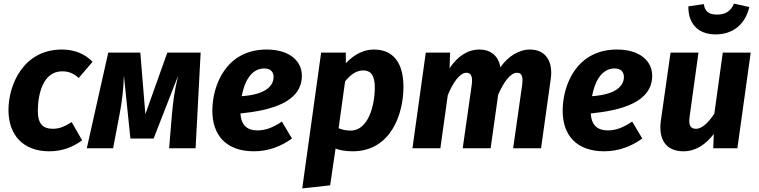

<svg xmlns="http://www.w3.org/2000/svg" viewBox="-20 -823 4212 1066"><path d="M324 -548C108 -548 27 -350 27 -212C27 -72 110 17 253 17C324 17 383 -5 436 -44L378 -145C339 -121 311 -108 273 -108C223 -108 190 -131 190 -206C190 -296 217 -427 325 -427C359 -427 388 -417 417 -390L494 -480C450 -525 392 -548 324 -548Z M1094 -531H909L787 -189L759 -531H581L462 0H608L644 -189C657 -257 665 -320 668 -403L704 -54H833L969 -403C948 -314 942 -267 935 -192L919 0H1066Z M1656 -403C1656 -483 1589 -548 1460 -548C1237 -548 1159 -352 1159 -208C1159 -73 1235 17 1390 17C1472 17 1543 -12 1601 -54L1545 -148C1496 -115 1455 -99 1410 -99C1358 -99 1319 -122 1315 -193C1482 -210 1656 -254 1656 -403ZM1322 -289C1336 -365 1372 -443 1448 -443C1487 -443 1499 -418 1499 -396C1499 -346 1455 -298 1322 -289Z M1658 223 1813 206 1843 2C1865 10 1894 17 1938 17C2149 17 2220 -188 2220 -341C2220 -473 2164 -548 2056 -548C2008 -548 1954 -529 1900 -472V-531H1763ZM1927 -98C1900 -98 1880 -103 1860 -111L1896 -371C1926 -409 1959 -432 1997 -432C2033 -432 2061 -412 2061 -338C2061 -238 2025 -98 1927 -98Z M2923 -548C2861 -548 2800 -510 2758 -449C2748 -513 2704 -548 2642 -548C2576 -548 2519 -509 2476 -444L2479 -531H2344L2270 0H2425L2466 -294C2496 -368 2534 -419 2569 -419C2590 -419 2607 -407 2599 -351L2549 0H2704L2746 -298C2778 -369 2814 -419 2850 -419C2871 -419 2887 -407 2879 -351L2829 0H2984L3038 -386C3052 -487 3005 -548 2923 -548Z M3601 -403C3601 -483 3534 -548 3405 -548C3182 -548 3104 -352 3104 -208C3104 -73 3180 17 3335 17C3417 17 3488 -12 3546 -54L3490 -148C3441 -115 3400 -99 3355 -99C3303 -99 3264 -122 3260 -193C3427 -210 3601 -254 3601 -403ZM3267 -289C3281 -365 3317 -443 3393 -443C3432 -443 3444 -418 3444 -396C3444 -346 3400 -298 3267 -289Z M3953 -632C4055 -632 4120 -694 4140 -784L4055 -803C4038 -761 4008 -742 3961 -742C3918 -742 3893 -758 3888 -800L3802 -788C3800 -698 3850 -632 3953 -632ZM3775 17C3843 17 3898 -21 3943 -79L3940 0H4074L4148 -531H3993L3946 -192C3917 -148 3881 -108 3844 -108C3816 -108 3801 -124 3809 -177L3858 -531H3703L3649 -152C3635 -49 3677 17 3775 17Z"/></svg>

Font: Fira Sans
Style: Bold Italic
Weight: 700
Italic angle: -8°
Designer: bBox Type GmbH & Carrois Corporate GbR & Edenspiekermann AG
Foundry: bBox Type GmbH & Carrois Corporate GbR & Edenspiekermann AG
Version: Version 4.301;PS 004.301;hotconv 1.0.88;makeotf.lib2.5.64775